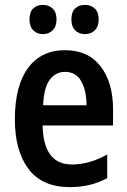

<svg xmlns="http://www.w3.org/2000/svg" viewBox="-20 -758 521 788"><path d="M247 -552Q342 -552 393 -485.5Q444 -419 444 -309V-243H155Q158 -83 275 -83Q348 -83 420 -124V-27Q353 10 267 10Q153 10 97 -64.5Q41 -139 41 -268Q41 -406 95 -479Q149 -552 247 -552ZM247 -463Q208 -463 184 -430.5Q160 -398 157 -326H335Q335 -386 313.5 -424.5Q292 -463 247 -463ZM101 -678Q101 -709 116.5 -723.5Q132 -738 156 -738Q180 -738 196 -723Q212 -708 212 -678Q212 -649 196 -633.5Q180 -618 156 -618Q132 -618 116.5 -633.5Q101 -649 101 -678ZM273 -678Q273 -709 288.5 -723.5Q304 -738 329 -738Q353 -738 369 -723Q385 -708 385 -678Q385 -649 369 -633.5Q353 -618 329 -618Q304 -618 288.5 -633.5Q273 -649 273 -678Z"/></svg>

Font: Noto Sans Malayalam Condensed SemiBold
Style: Regular
Weight: 600
Width: 3
Designer: Jelle Bosma - Monotype Design Team
Foundry: Monotype Imaging Inc.
Version: Version 2.104; ttfautohint (v1.8.4.7-5d5b)